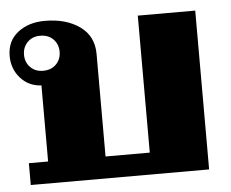

<svg xmlns="http://www.w3.org/2000/svg" viewBox="-45 -615 801 666"><g transform="rotate(-5 355.5 -281.5)"><path d="M36 -76H103V-341Q59 -343 30.5 -375Q2 -407 2 -452Q2 -504 39.5 -533.5Q77 -563 134 -563Q208 -563 255.5 -529Q303 -495 303 -433V-76H457V-553H657V0H36ZM176 -452Q176 -478 159 -495.5Q142 -513 113 -513Q86 -513 69 -495.5Q52 -478 52 -452Q52 -426 69 -408.5Q86 -391 113 -391Q142 -391 159 -408.5Q176 -426 176 -452Z"/></g></svg>

Font: Taviraj Black
Style: Regular
Weight: 900
Designer: Katatrad Team
Foundry: CadsonDemak
Version: Version 1.030